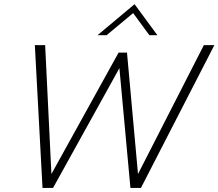

<svg xmlns="http://www.w3.org/2000/svg" viewBox="-20 -908 1056 928"><path d="M451.2 -737.8 630.4 -887.7 740.7 -737.8H702.1L623.5 -844.7L495.1 -737.8ZM185.5 0.5 148.4 -689.9H198.2L228.5 -66.9L553.2 -653.8H593.8L647 -66.9L965.3 -689.9H1016.1L661.1 0.5H610.4L557.1 -578.6L236.3 0.5Z"/></svg>

Font: HK Grotesk Light Legacy Italic
Style: Regular
Weight: 300
Italic angle: -13°
Designer: Alfredo Marco Pradil
Foundry: Hanken Design Co.
Version: Version 2.022;PS 002.022;hotconv 1.0.88;makeotf.lib2.5.64775